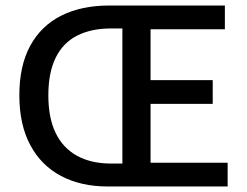

<svg xmlns="http://www.w3.org/2000/svg" viewBox="-20 -675 894 695"><path d="M370 0Q273 0 201 -38Q129 -76 89.5 -150Q50 -224 50 -330Q50 -437 89.5 -509.5Q129 -582 202 -618.5Q275 -655 375 -655H794V-569H525V-385H750V-299H525V-86H804V0ZM382 -83H423V-572H382Q310 -572 259 -546Q208 -520 181.5 -466Q155 -412 155 -330Q155 -248 181.5 -193.5Q208 -139 259 -111Q310 -83 382 -83Z"/></svg>

Font: Assistant ExtraLight SemiBold
Style: Regular
Weight: 600
Version: Version 3.000